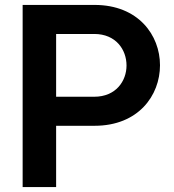

<svg xmlns="http://www.w3.org/2000/svg" viewBox="-20 -760 707 780"><path d="M208 0V-249H364C542 -249 630 -372 630 -495C630 -617 542 -740 364 -740H72V0ZM363 -622C451 -622 494 -558 494 -494C494 -431 451 -367 363 -367H208V-622Z"/></svg>

Font: Be Vietnam Pro SemiBold
Style: Regular
Weight: 600
Designer: Lam Bao, Tony Le, Vietanh Nguyen
Foundry: Yellow Type Foundry
Version: Version 1.002